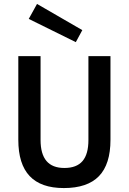

<svg xmlns="http://www.w3.org/2000/svg" viewBox="-20 -940 654 975"><path d="M307 -87Q369 -87 399 -122Q429 -157 429 -229V-655H541V-230Q541 -106 482.5 -45.5Q424 15 304 15Q188 15 130.5 -46Q73 -107 73 -230V-655H186V-229Q186 -158 216 -122.5Q246 -87 307 -87ZM168 -920 398 -787 365 -726 126 -844Z"/></svg>

Font: Intel One Mono Medium
Style: Regular
Weight: 500
Monospace: yes
Designer: Fred Shallcrass
Foundry: Frere-Jones Type LLC
Version: Version 1.400;hotconv 1.1.0;makeotfexe 2.6.0;FJTRelease1.4